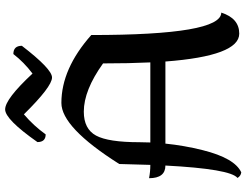

<svg xmlns="http://www.w3.org/2000/svg" viewBox="-125 -802 950 740"><g transform="rotate(-90 350.0 -432.0)"><path d="M479.5 -327.6Q475.6 -409.7 475.6 -509.8Q372.1 -584 289.6 -584Q223.1 -584 197.5 -536.9Q171.9 -489.7 171.9 -369.6Q171.9 -348.6 170.9 -327.6ZM84.5 -327.6Q86.4 -382.8 87.9 -447.3Q229 -670.4 323.2 -670.4Q455.1 -670.4 585 -555.2Q585 -54.2 671.4 -54.2Q649.4 15.1 590.3 15.1Q504.4 15.1 482.9 -269.5H166.5Q159.2 -197.3 141.1 -125Q110.4 -2.4 55.7 22.9Q41.5 21 34.2 8.3Q68.8 -19 82 -269.5Q33.2 -269.5 33.2 -332.5Q58.6 -327.6 84.5 -327.6ZM421.4 -706.5Q386.2 -706.5 279.3 -814.9Q234.9 -776.9 202.1 -731Q172.4 -731 172.4 -762.7Q259.8 -887.2 298.3 -887.2Q338.4 -887.2 436.5 -781.7Q480 -814.5 511.7 -855.5Q543.5 -855.5 543.5 -822.8Q454.1 -706.5 421.4 -706.5Z"/></g></svg>

Font: Balgruf
Style: Regular
Weight: 500
Designer: Paul James MIller
Foundry: High-Logic / Made with FontCreator
Version: Version 1.201;March 28, 2021;FontCreator 13.0.0.2683 64-bit